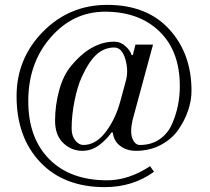

<svg xmlns="http://www.w3.org/2000/svg" viewBox="-20 -750 860 788"><path d="M318 -131Q273 -131 239.5 -163Q206 -195 206 -255Q206 -318 223 -380Q240 -442 273 -481Q355 -579 449 -579Q475 -579 495.5 -560Q516 -541 520 -524H525L536 -567H608L524 -257Q513 -208 523.5 -181.5Q534 -155 554 -155Q601 -155 635 -178.5Q669 -202 686 -241Q703 -280 710.5 -318.5Q718 -357 718 -397Q718 -540 634.5 -621Q551 -702 411 -702Q280 -702 188 -596.5Q96 -491 96 -335Q96 -184 182 -97Q268 -10 420 -10Q508 -10 596 -68L612 -45Q525 18 410 18Q242 18 145 -84.5Q48 -187 48 -355Q48 -510 156.5 -620Q265 -730 420 -730Q583 -730 674.5 -630Q766 -530 766 -377Q766 -338 752 -296.5Q738 -255 711.5 -217Q685 -179 639.5 -155Q594 -131 538 -131Q500 -131 473.5 -151Q447 -171 443 -206L438 -207Q421 -181 389 -156Q357 -131 318 -131ZM322 -155Q373 -155 413.5 -208Q454 -261 474 -335L497 -420Q508 -462 494 -508.5Q480 -555 449 -555Q409 -555 377.5 -527.5Q346 -500 316 -435Q298 -396 286 -336.5Q274 -277 274 -223Q274 -192 289 -173.5Q304 -155 322 -155Z"/></svg>

Font: Old Standard TT
Style: Regular
Weight: 400
Designer: Alexey Kryukov <alexios@thessalonica.org.ru>
Version: Version 2.2